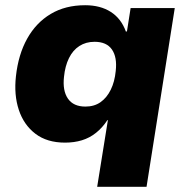

<svg xmlns="http://www.w3.org/2000/svg" viewBox="-20 -535 714 735"><path d="M352 180 393 -75H391Q372 -46 347.5 -26.5Q323 -7 293.5 2Q264 11 229 11Q160 11 115.5 -23Q71 -57 52 -114.5Q33 -172 41 -243Q50 -326 84 -387Q118 -448 174 -481.5Q230 -515 306 -515Q364 -515 404 -489.5Q444 -464 462 -414L466 -415L480 -504H649L541 180ZM307 -127Q341 -127 365 -144Q389 -161 404 -191.5Q419 -222 423 -263Q429 -316 408.5 -345.5Q388 -375 342 -375Q309 -375 284 -359Q259 -343 244 -312.5Q229 -282 225 -241Q219 -188 240 -157.5Q261 -127 307 -127Z"/></svg>

Font: Nunito Sans 8pt Black
Style: Italic
Weight: 900
Italic angle: -9°
Version: Version 3.101;gftools[0.9.27]